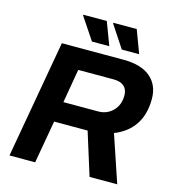

<svg xmlns="http://www.w3.org/2000/svg" viewBox="-125 -976 980 1080"><g transform="rotate(15 365.0 -436.0)"><path d="M312 -738.8 225.1 -869.1 228 -872.1H362.8L413.1 -738.8ZM485.8 -738.8 399.9 -869.1 402.8 -872.1H537.1L586.9 -738.8ZM29.8 0 150.9 -686H509.8Q613.8 -686 667.5 -640.1Q721.2 -594.2 721.2 -514.2Q721.2 -424.3 681.2 -364Q641.1 -303.7 564.9 -273.9L657.2 0H496.1L418 -249H223.1L179.2 0ZM245.1 -368.2H446.8Q498 -368.2 532.5 -402.6Q566.9 -437 566.9 -493.2Q566.9 -527.3 546.1 -546.1Q525.4 -564.9 485.8 -564.9H278.8Z"/></g></svg>

Font: Archivo
Style: Bold Italic
Weight: 700
Italic angle: -10°
Designer: Hector Gatti
Foundry: Omnibus-Type
Version: Version 2.001